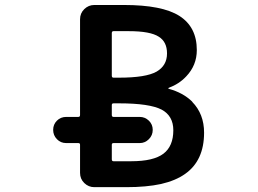

<svg xmlns="http://www.w3.org/2000/svg" viewBox="-20 -775 1040 774"><path d="M360.4 -20.5Q336.9 -20.5 319.8 -37.1Q302.7 -53.7 302.7 -78.1V-191.4Q302.7 -198.2 295.9 -198.2H247.1Q224.6 -198.2 209.5 -213.9Q194.3 -229.5 194.3 -251.5Q194.3 -273.4 209.5 -288.6Q224.6 -303.7 247.1 -303.7H295.9Q302.7 -303.7 302.7 -311.5V-697.3Q302.7 -721.7 319.8 -738.3Q336.9 -754.9 360.4 -754.9H479.5Q633.8 -754.9 703.1 -710.9Q773.4 -666 773.4 -573.2Q773.4 -511.7 730.5 -466.8Q702.1 -436.5 660.2 -420.9Q658.2 -419.9 658.7 -418.5Q659.2 -417 660.2 -417Q717.8 -401.4 754.9 -365.2V-364.3Q802.7 -315.4 802.7 -240.2Q802.7 -127.9 726.6 -74.2Q688.5 -46.9 628.9 -33.2Q570.3 -20.5 489.3 -20.5ZM508.8 -125Q598.6 -125 638.7 -155.3Q678.7 -185.5 678.7 -250Q678.7 -307.6 631.8 -333Q583 -358.4 460 -358.4H437.5Q430.7 -358.4 430.7 -351.6V-311.5Q430.7 -303.7 437.5 -303.7H543Q564.5 -303.7 580.1 -288.6Q595.7 -273.4 595.7 -251.5Q595.7 -229.5 580.1 -213.9Q564.5 -198.2 543 -198.2H437.5Q430.7 -198.2 430.7 -191.4V-132.8Q430.7 -125 437.5 -125ZM460 -461.9Q568.4 -461.9 611.3 -486.3Q653.3 -510.7 653.3 -559.6Q653.3 -606.4 620.1 -627Q585.9 -649.4 499 -649.4H437.5Q430.7 -649.4 430.7 -641.6V-469.7Q430.7 -461.9 437.5 -461.9Z"/></svg>

Font: Rounded Mgen+ 2m medium
Style: Regular
Weight: 500
Designer: [Source Han Sans]
Ryoko NISHIZUKA  (kana & ideographs); Paul D. Hunt (Latin, Greek & Cyrillic); Wenlong ZHANG  (bopomofo
Version: Version 1.059.20150602